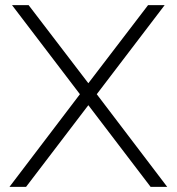

<svg xmlns="http://www.w3.org/2000/svg" viewBox="-20 -732 692 752"><path d="M635 0H570L326 -320L82 0H17L293 -363L27 -712H92L326 -406L560 -712H625L359 -363Z"/></svg>

Font: Creato Display Light
Style: Regular
Weight: 300
Version: Version 1.000